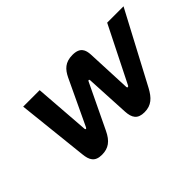

<svg xmlns="http://www.w3.org/2000/svg" viewBox="-74 -795 1088 1088"><g transform="rotate(-45 470.0 -250.5)"><path d="M371 -72 499 -339C502 -346 509 -346 510 -339L524 -72C527 -20 545 9 600 9C656 9 686 -22 713 -72L940 -500H809L641 -165C639 -160 635 -159 633 -159C630 -159 629 -160 628 -165L616 -437C614 -476 602 -510 541 -510C481 -510 454 -480 433 -437L305 -166C303 -161 300 -159 298 -159C296 -159 293 -161 293 -166L268 -500H136L182 -72C187 -22 203 9 259 9C311 9 344 -15 371 -72Z"/></g></svg>

Font: LT Wave Text Bold Italic
Style: Regular
Weight: 700
Designer: Daniel Lyons
Version: Version 2.5 (Glyphs App)